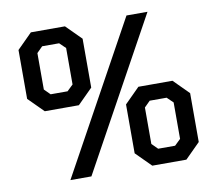

<svg xmlns="http://www.w3.org/2000/svg" viewBox="-78 -791 997 882"><g transform="rotate(-10 421.0 -350.0)"><path d="M50 -402V-630L120 -700H279L349 -630V-402L279 -332H120ZM566 -700H664L279 0H181ZM239 -404 267 -431V-601L239 -628H160L133 -601V-431L160 -404ZM493 -70V-298L563 -368H722L792 -298V-70L722 0H563ZM682 -72 710 -99V-269L682 -296H603L576 -269V-99L603 -72Z"/></g></svg>

Font: Chakra Petch Medium
Style: Regular
Weight: 500
Designer: Katatrad Aksorn Co.,Ltd.
Foundry: Cadson Demak Co.,Ltd.
Version: Version 1.000; ttfautohint (v1.6)